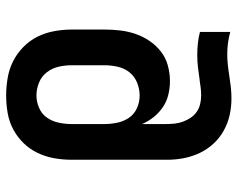

<svg xmlns="http://www.w3.org/2000/svg" viewBox="-96 -482 791 640"><g transform="rotate(-90 300.0 -162.5)"><path d="M291 213Q263 213 236 207Q209 201 184.5 187.5Q160 174 141 153.5Q122 133 110 108Q98 83 92.5 55.5Q87 28 87 0V-320Q87 -349 92 -377.5Q97 -406 109.5 -432.5Q122 -459 142.5 -480Q163 -501 188.5 -514.5Q214 -528 243 -533Q272 -538 301 -538Q330 -538 359.5 -533Q389 -528 415 -515Q441 -502 462.5 -481Q484 -460 497 -434Q510 -408 515.5 -378.5Q521 -349 521 -320V-210Q521 -184 518 -158Q515 -132 506.5 -107Q498 -82 483 -60Q468 -38 447.5 -22Q427 -6 401 1Q375 8 349 8Q326 8 303.5 2.5Q281 -3 262.5 -15.5Q244 -28 229.5 -46Q215 -64 206 -85V-5Q206 9 207.5 23.5Q209 38 214 51.5Q219 65 227 77Q235 89 246.5 97Q258 105 272 108.5Q286 112 301 112Q314 112 326.5 110.5Q339 109 352 107H353Q373 104 394 101.5Q415 99 436 99Q455 99 474.5 101Q494 103 513 108V209Q495 204 476.5 201.5Q458 199 439 199Q421 199 402.5 201Q384 203 365.5 206Q347 209 328.5 211Q310 213 291 213ZM301 -93Q323 -93 344 -101.5Q365 -110 378.5 -127Q392 -144 397 -166Q402 -188 402 -210V-320Q402 -342 397 -363.5Q392 -385 378.5 -402.5Q365 -420 344 -428.5Q323 -437 301 -437Q280 -437 259.5 -428Q239 -419 227 -401.5Q215 -384 210.5 -362.5Q206 -341 206 -320V-210Q206 -189 210.5 -167.5Q215 -146 227 -128.5Q239 -111 259 -102Q279 -93 301 -93Z"/></g></svg>

Font: Iosevka Curly Slab Extended
Style: Bold
Weight: 700
Width: 7
Monospace: yes
Designer: Belleve Invis
Foundry: Belleve Invis
Version: Version 11.1.0; ttfautohint (v1.8.3)